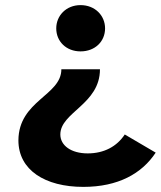

<svg xmlns="http://www.w3.org/2000/svg" viewBox="-20 -566 629 751"><path d="M295 -365C352 -365 391 -404 391 -455C391 -505 352 -546 295 -546C239 -546 200 -505 200 -455C200 -404 239 -365 295 -365ZM306 165C442 165 535 113 589 31L468 -40C437 7 387 34 323 34C258 34 216 3 216 -40C216 -127 371 -158 371 -295H220C220 -192 53 -173 52 -17C52 99 156 165 306 165Z"/></svg>

Font: Talent SemiBold
Style: Bold
Weight: 700
Designer: Mike Powis
Version: Version 1.001;hotconv 1.0.109;makeotfexe 2.5.65596